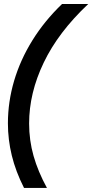

<svg xmlns="http://www.w3.org/2000/svg" viewBox="-20 -752 451 937"><path d="M97.2 165Q56.6 85 37.6 7.1Q18.6 -70.8 18.6 -150.4Q18.6 -254.9 48.8 -357.4Q79.1 -460 138.2 -555.2Q197.3 -650.4 282.7 -732.4H410.6Q264.6 -595.2 193.4 -446.5Q122.1 -297.9 122.1 -149.4Q122.1 -67.4 143.8 9Q165.5 85.4 209 165Z"/></svg>

Font: Schibsted Grotesk SemiBold
Style: Italic
Weight: 600
Italic angle: -12°
Designer: Bakken & Baeck AS, Henrik Kongsvoll
Foundry: Schibsted ASA
Version: Version 1.100;gftools[0.9.25]